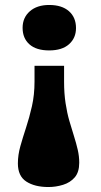

<svg xmlns="http://www.w3.org/2000/svg" viewBox="-20 -552 406 773"><path d="M238 -287V-223Q238 -176 244 -136.5Q250 -97 259.5 -64.5Q269 -32 278 -3.5Q287 25 293 51Q299 77 299 103Q299 141 281 162Q263 183 234 192Q205 201 175 201Q120 201 86 179Q52 157 52 106Q52 72 62 36.5Q72 1 85 -38.5Q98 -78 108.5 -124Q119 -170 119 -224V-287ZM178 -532Q229 -532 257.5 -507Q286 -482 286 -439Q286 -399 258 -374Q230 -349 178 -349Q126 -349 98.5 -373.5Q71 -398 71 -440Q71 -481 100 -506.5Q129 -532 178 -532Z"/></svg>

Font: Literata 18pt Black
Style: Regular
Weight: 900
Designer: Latin by Veronika Burian and Jose Scaglione. Greek by Irene Vlachou. Cyrillic by Vera Evstafieva.
Foundry: TypeTogether
Version: Version 3.103;gftools[0.9.29]